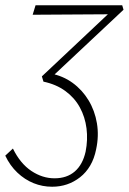

<svg xmlns="http://www.w3.org/2000/svg" viewBox="-62 -420 489 729"><path d="M136 289Q99 289 65.5 275.5Q32 262 4 235.5Q-24 209 -42 171L-13 144Q15 201 57 229Q99 257 145 257Q192 257 222 231Q252 205 263 156Q272 111 266.5 67.5Q261 24 241 -12.5Q221 -49 186 -74.5Q151 -100 103 -110L97 -130L368 -385L380 -366L62 -364L73 -400H402L407 -383L132 -125L130 -141Q177 -132 213.5 -105.5Q250 -79 274 -39.5Q298 0 306 48Q314 96 303 147Q296 182 280.5 208.5Q265 235 242 253Q219 271 192.5 280Q166 289 136 289Z"/></svg>

Font: Ysabeau Infant ExtraLight
Style: Italic
Weight: 250
Italic angle: -12°
Designer: Christian Thalmann (Catharsis Fonts)
Version: Version 2.001;gftools[0.9.30]; featfreeze: ss01,ss02,lnum